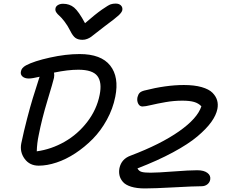

<svg xmlns="http://www.w3.org/2000/svg" viewBox="-20 -973 1285 1066"><path d="M622.1 -953.1Q641.1 -953.1 651.4 -942.9Q661.6 -932.6 659.2 -917Q656.7 -904.8 639.2 -888.2Q621.6 -871.6 560.1 -826.2Q540.5 -811.5 517.3 -793Q494.1 -774.4 485.6 -768.3Q477.1 -762.2 464.6 -757.1Q452.1 -752 438 -752Q413.6 -752 398.9 -762.5Q384.3 -772.9 370.1 -801.8Q355.5 -831.1 338.1 -853.5Q320.8 -876 309.8 -885.3Q298.8 -894.5 292.2 -904.8Q285.6 -915 288.1 -926.8Q290 -938 302 -945.1Q314 -952.1 330.1 -952.1Q366.2 -952.1 391.6 -930.9Q417 -909.7 452.1 -844.2Q509.8 -894.5 545.9 -919.7Q582 -944.8 594.5 -949Q606.9 -953.1 622.1 -953.1ZM194.8 -53.2Q144.5 -53.2 116.7 -91.3Q88.9 -129.4 98.1 -176.8Q112.3 -245.1 130.4 -314.2Q148.4 -383.3 161.9 -427.2Q175.3 -471.2 198.2 -542L200.2 -546.9Q158.2 -537.1 140.1 -537.1Q117.2 -537.1 104.7 -548.3Q92.3 -559.6 96.2 -576.2Q99.1 -596.2 124 -609.9Q168.9 -633.8 257.1 -653.3Q345.2 -672.9 421.9 -672.9Q541.5 -672.9 591.8 -609.1Q642.1 -545.4 620.1 -436Q606.9 -369.1 573.2 -307.9Q539.6 -246.6 494.6 -201.2Q449.7 -155.8 397.9 -121.8Q346.2 -87.9 293.7 -70.6Q241.2 -53.2 194.8 -53.2ZM194.8 -222.2Q185.5 -179.2 184.1 -132.8Q265.1 -144 338.4 -185.8Q411.6 -227.5 464.4 -296.1Q517.1 -364.7 533.2 -445.8Q547.4 -515.6 520.8 -550.8Q494.1 -585.9 415 -585.9Q356.4 -585.9 279.8 -569.8Q282.7 -557.1 279.8 -541Q274.9 -519 243.4 -415Q211.9 -311 194.8 -222.2ZM784.2 73.2Q739.3 73.2 708 63.5Q676.8 53.7 662.4 36.9Q647.9 20 643.6 1.2Q639.2 -17.6 643.1 -39.1Q653.8 -90.3 705.1 -108.9Q871.6 -171.9 973.9 -243.7Q1076.2 -315.4 1098.1 -382.8Q1082 -399.9 1057.4 -407Q1032.7 -414.1 992.2 -414.1Q945.8 -414.1 899.4 -406Q853 -397.9 819.6 -389.9Q786.1 -381.8 771 -381.8Q755.4 -381.8 747.3 -397.5Q739.3 -413.1 743.2 -433.1Q747.1 -448.7 754.9 -457Q762.7 -465.3 780.8 -470.2Q901.4 -501 1001 -501Q1059.1 -501 1099.9 -489.3Q1140.6 -477.5 1159.9 -457.8Q1179.2 -438 1185.5 -415.8Q1191.9 -393.6 1187 -368.2Q1180.2 -333.5 1153.3 -295.9Q1126.5 -258.3 1076.2 -215.8Q1025.9 -173.3 940.4 -127.2Q855 -81.1 743.2 -38.1Q751 -22.9 766.6 -18.6Q782.2 -14.2 815.9 -14.2Q854 -14.2 942.6 -21Q1031.2 -27.8 1075.2 -27.8Q1112.3 -27.8 1131.8 -12.9Q1151.4 2 1147 24.9Q1144 40.5 1130.9 50.8Q1117.7 61 1098.1 61Q1058.1 61 947.3 67.1Q836.4 73.2 784.2 73.2Z"/></svg>

Font: Shantell Sans Irregular Bouncy
Style: Italic
Weight: 400
Italic angle: -11.31°
Designer: Stephen Nixon, Anya Danilova, Shantell Martin
Foundry: Arrow Type
Version: Version 1.006;[9816181b4]